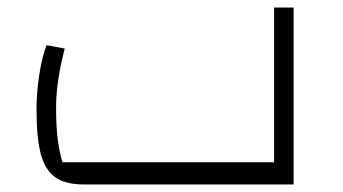

<svg xmlns="http://www.w3.org/2000/svg" viewBox="-20 -490 910 510"><path d="M77 -200Q77 -244 84.5 -292.5Q92 -341 104 -370L152 -361Q129 -274 129 -205Q129 -157 133 -123Q137 -89 146 -59H708V-470H760V0H203Q154 0 127 -19Q100 -38 88.5 -80.5Q77 -123 77 -200Z"/></svg>

Font: Changa ExtraLight
Style: Regular
Weight: 275
Designer: Eduardo Rodriguez Tunni
Foundry: Eduardo Rodriguez Tunni
Version: Version 2.002; ttfautohint (v1.5) -l 8 -r 50 -G 200 -x 14 -H